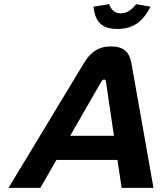

<svg xmlns="http://www.w3.org/2000/svg" viewBox="-20 -902 779 922"><path d="M383 -599 21 0H174L251 -134H544L564 0H717L611 -599C601 -651 576 -679 513 -679C452 -679 414 -651 383 -599ZM317 -250 466 -509C471 -517 476 -520 480 -520C484 -520 488 -518 489 -509L527 -250ZM429 -870 504 -882C513 -855 532 -838 560 -838C591 -838 613 -856 634 -882L703 -870C665 -796 618 -763 544 -763C469 -763 437 -796 429 -870Z"/></svg>

Font: LT Wave Text Bold Italic
Style: Regular
Weight: 700
Designer: Daniel Lyons
Version: Version 2.5 (Glyphs App)